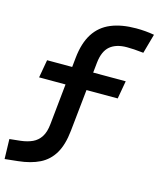

<svg xmlns="http://www.w3.org/2000/svg" viewBox="-184 -839 964 1168"><g transform="rotate(15 298.0 -254.5)"><path d="M-41.5 232.9 -44.9 107.9 23.4 100.6Q65.9 95.7 97.7 81.1Q129.4 66.4 148.7 36.1Q168 5.9 172.9 -44.9L216.8 -473.6Q226.6 -568.8 264.6 -628.2Q302.7 -687.5 368.7 -714.8Q434.6 -742.2 526.9 -742.2Q586.9 -742.2 640.6 -732.4L606.4 -609.9Q572.3 -613.8 547.4 -615.2Q522.5 -616.7 502 -616.7Q434.1 -616.7 395.8 -584.5Q357.4 -552.2 349.6 -478.5L303.7 -37.6Q294.4 52.2 262.2 106.7Q230 161.1 174.8 188.5Q119.6 215.8 41 224.1ZM32.7 -301.3 52.7 -414.6H547.9L527.8 -301.3Z"/></g></svg>

Font: Cascadia Mono NF
Style: Italic
Weight: 400
Italic angle: -10°
Monospace: yes
Designer: Aaron Bell
Foundry: Saja Typeworks
Version: Version 2404.023